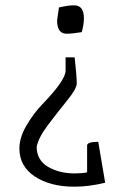

<svg xmlns="http://www.w3.org/2000/svg" viewBox="-20 -488 470 723"><path d="M350 46 376 200Q316 215 260 215Q169 215 111 176.5Q53 138 53 71Q53 30 80 -16Q107 -62 140 -96Q227 -186 227 -222V-272H261Q269 -203 269 -173Q268 -153 233.5 -110.5Q199 -68 161.5 -18.5Q124 31 118 66Q119 116 161.5 140.5Q204 165 261 165Q289 165 308 161V60Q308 46 350 46ZM231 -361Q195 -361 195 -411L202 -460Q237 -468 259 -468Q296 -468 296 -419Q296 -397 288 -367Q252 -361 231 -361Z"/></svg>

Font: Mate
Style: Regular
Weight: 400
Designer: Eduardo Rodriguez Tunni
Foundry: Eduardo Rodriguez Tunni
Version: Version 1.002